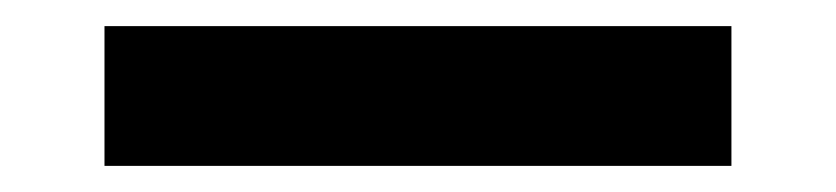

<svg xmlns="http://www.w3.org/2000/svg" viewBox="-20 58 640 147"><path d="M540 185V78H60V185Z"/></svg>

Font: IBM Mono SemiBold
Style: Regular
Weight: 600
Monospace: yes
Designer: Mike Abbink, Paul van der Laan, Pieter van Rosmalen
Foundry: Bold Monday
Version: Version 2.3